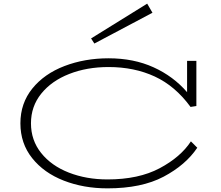

<svg xmlns="http://www.w3.org/2000/svg" viewBox="-20 -1020 1212 1054"><path d="M1063 -209Q999 -114 878 -50Q757 14 570 14Q439 14 330 -28.5Q221 -71 156.5 -152Q92 -233 92 -343Q92 -453 157.5 -534Q223 -615 334 -657.5Q445 -700 576 -700Q714 -700 823 -650.5Q932 -601 1007 -514V-686H1058V-438L1026 -433Q942 -548 829.5 -600Q717 -652 576 -652Q457 -652 360 -614Q263 -576 206.5 -506Q150 -436 150 -343Q150 -250 206 -180Q262 -110 358 -72.5Q454 -35 570 -35Q741 -35 856.5 -96.5Q972 -158 1028 -244ZM498 -781 817 -950 788 -1000 480 -809Z"/></svg>

Font: BioRhyme Expanded Light
Style: Regular
Weight: 300
Width: 7
Designer: Aoife Mooney
Foundry: Aoife Mooney Type
Version: Version 1.000